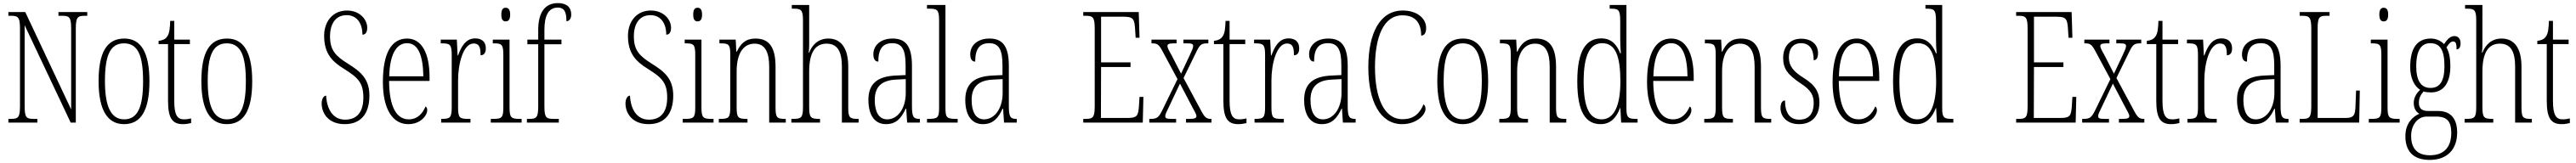

<svg xmlns="http://www.w3.org/2000/svg" viewBox="-20 -792 16617 1053"><path d="M34 0H221V-24H196C148 -24 139 -35 139 -109V-629L436 0H469V-605C469 -679 479 -690 526 -690H543V-714H357V-690H382C429 -690 439 -679 439 -606V-85L143 -714H34V-690H52C98 -690 109 -679 109 -606V-109C109 -35 99 -24 51 -24H34Z M780 10C887 10 944 -75 944 -267C944 -450 891 -543 782 -543C668 -543 616 -452 616 -267C616 -77 676 10 780 10ZM781 -21C695 -21 657 -106 657 -267C657 -431 689 -512 780 -512C871 -512 903 -431 903 -267C903 -106 871 -21 781 -21Z M1161 10C1178 10 1197 7 1213 3V-27C1195 -23 1183 -21 1166 -21C1125 -21 1104 -47 1104 -141V-507H1205V-536H1104V-657H1078C1076 -609 1074 -576 1057 -554C1047 -540 1030 -531 1003 -528V-507H1064V-142C1064 -27 1092 10 1161 10Z M1443 10C1550 10 1607 -75 1607 -267C1607 -450 1554 -543 1445 -543C1331 -543 1279 -452 1279 -267C1279 -77 1339 10 1443 10ZM1444 -21C1358 -21 1320 -106 1320 -267C1320 -431 1352 -512 1443 -512C1534 -512 1566 -431 1566 -267C1566 -106 1534 -21 1444 -21Z M2204 10C2306 10 2363 -55 2363 -175C2363 -286 2302 -332 2224 -381C2144 -431 2109 -468 2109 -557C2109 -637 2144 -694 2216 -694C2283 -694 2318 -641 2318 -568C2336 -568 2349 -581 2349 -613C2349 -664 2303 -724 2218 -724C2127 -724 2071 -653 2071 -561C2071 -445 2124 -394 2198 -348C2287 -292 2324 -260 2324 -162C2324 -68 2283 -19 2206 -19C2125 -19 2088 -91 2084 -174C2064 -174 2055 -146 2055 -124C2055 -60 2099 10 2204 10Z M2614 10C2694 10 2736 -47 2736 -80C2736 -94 2731 -101 2725 -104C2708 -62 2675 -21 2617 -21C2538 -21 2491 -101 2490 -269H2751V-294C2751 -449 2700 -543 2606 -543C2506 -543 2450 -450 2450 -262C2450 -88 2512 10 2614 10ZM2711 -299H2491C2494 -431 2532 -513 2606 -513C2681 -513 2709 -426 2711 -299Z M2826 0H3015V-24H3002C2945 -24 2935 -30 2935 -99V-274C2935 -379 2968 -511 3035 -511C3077 -511 3080 -476 3080 -435C3105 -435 3114 -454 3114 -480C3114 -517 3093 -544 3046 -544C2981 -544 2954 -485 2935 -434H2932L2927 -536H2823V-512H2826C2883 -512 2894 -506 2894 -437V-100C2894 -30 2883 -24 2828 -24H2826Z M3242 -654C3259 -654 3271 -664 3271 -698C3271 -731 3259 -742 3242 -742C3225 -742 3214 -731 3214 -698C3214 -664 3225 -654 3242 -654ZM3146 0H3345V-24H3332C3277 -24 3267 -32 3267 -100V-536H3159V-512H3166C3219 -512 3227 -503 3227 -434V-99C3227 -31 3217 -24 3161 -24H3146Z M3379 0H3585V-24H3550C3503 -24 3492 -33 3492 -105V-506H3602V-536H3492V-599C3492 -683 3514 -743 3578 -743C3624 -743 3634 -709 3634 -655C3653 -655 3665 -673 3665 -698C3665 -746 3634 -772 3579 -772C3498 -772 3452 -715 3452 -598V-536H3382V-506H3452V-105C3452 -33 3441 -24 3394 -24H3379Z M4164 10C4266 10 4323 -55 4323 -175C4323 -286 4262 -332 4184 -381C4104 -431 4069 -468 4069 -557C4069 -637 4104 -694 4176 -694C4243 -694 4278 -641 4278 -568C4296 -568 4309 -581 4309 -613C4309 -664 4263 -724 4178 -724C4087 -724 4031 -653 4031 -561C4031 -445 4084 -394 4158 -348C4247 -292 4284 -260 4284 -162C4284 -68 4243 -19 4166 -19C4085 -19 4048 -91 4044 -174C4024 -174 4015 -146 4015 -124C4015 -60 4059 10 4164 10Z M4480 -654C4497 -654 4509 -664 4509 -698C4509 -731 4497 -742 4480 -742C4463 -742 4452 -731 4452 -698C4452 -664 4463 -654 4480 -654ZM4384 0H4583V-24H4570C4515 -24 4505 -32 4505 -100V-536H4397V-512H4404C4457 -512 4465 -503 4465 -434V-99C4465 -31 4455 -24 4399 -24H4384Z M4617 0H4802V-24H4796C4742 -24 4732 -31 4732 -99V-330C4732 -454 4780 -510 4848 -510C4917 -510 4942 -452 4942 -360V0H5049V-24H5045C4992 -24 4983 -31 4983 -100V-360C4983 -486 4943 -543 4853 -543C4791 -543 4758 -511 4733 -458H4730L4726 -536H4621V-512H4626C4681 -512 4691 -506 4691 -438V-100C4691 -31 4681 -24 4625 -24H4617Z M5085 0H5270V-24H5266C5211 -24 5200 -31 5200 -99V-330C5200 -451 5238 -510 5312 -510C5385 -510 5411 -456 5411 -360V0H5519V-24H5512C5461 -24 5452 -33 5452 -98V-361C5452 -483 5404 -543 5324 -543C5256 -543 5218 -499 5200 -452H5197C5199 -468 5200 -486 5200 -503V-760H5088V-736H5102C5148 -736 5160 -727 5160 -661V-100C5160 -31 5149 -24 5094 -24H5085Z M5695 10C5765 10 5796 -33 5823 -90H5826L5832 0H5914V-24H5912C5874 -24 5863 -35 5863 -105V-367C5863 -496 5821 -543 5738 -543C5661 -543 5614 -499 5614 -441C5614 -411 5625 -394 5646 -394C5646 -476 5674 -513 5736 -513C5799 -513 5822 -471 5822 -371V-307L5759 -304C5640 -299 5582 -251 5582 -147C5582 -41 5628 10 5695 10ZM5703 -21C5648 -21 5623 -72 5623 -146C5623 -227 5662 -274 5764 -278L5823 -281V-191C5823 -95 5774 -21 5703 -21Z M5960 0H6158V-24H6153C6087 -24 6079 -30 6079 -98V-760H5960V-736H5972C6026 -736 6038 -730 6038 -660V-98C6038 -30 6030 -24 5964 -24H5960Z M6320 10C6390 10 6421 -33 6448 -90H6451L6457 0H6539V-24H6537C6499 -24 6488 -35 6488 -105V-367C6488 -496 6446 -543 6363 -543C6286 -543 6239 -499 6239 -441C6239 -411 6250 -394 6271 -394C6271 -476 6299 -513 6361 -513C6424 -513 6447 -471 6447 -371V-307L6384 -304C6265 -299 6207 -251 6207 -147C6207 -41 6253 10 6320 10ZM6328 -21C6273 -21 6248 -72 6248 -146C6248 -227 6287 -274 6389 -278L6448 -281V-191C6448 -95 6399 -21 6328 -21Z M6968 0H7352L7356 -166H7331L7327 -102C7322 -45 7316 -30 7254 -30H7082L7083 -359H7273V-389H7083V-684H7228C7292 -684 7299 -670 7303 -596L7306 -548H7331L7326 -714H6968V-690H6985C7032 -690 7042 -679 7042 -605V-108C7042 -35 7032 -24 6985 -24H6968Z M7394 0H7567V-24H7535C7504 -24 7497 -29 7497 -42C7497 -55 7506 -70 7520 -100L7592 -252L7669 -105C7687 -71 7698 -54 7698 -42C7698 -31 7691 -24 7654 -24H7631V0H7795V-24H7792C7765 -24 7753 -31 7730 -74L7615 -288L7699 -460C7722 -508 7734 -512 7773 -512H7775V-536H7614V-512H7636C7671 -512 7677 -507 7677 -494C7677 -482 7668 -463 7654 -433L7599 -316L7537 -437C7521 -465 7511 -484 7511 -494C7511 -505 7516 -512 7553 -512H7570V-536H7408V-512H7412C7445 -512 7456 -505 7479 -462L7576 -281L7477 -78C7453 -30 7441 -24 7400 -24H7394Z M7969 10C7986 10 8005 7 8021 3V-27C8003 -23 7991 -21 7974 -21C7933 -21 7912 -47 7912 -141V-507H8013V-536H7912V-657H7886C7884 -609 7882 -576 7865 -554C7855 -540 7838 -531 7811 -528V-507H7872V-142C7872 -27 7900 10 7969 10Z M8073 0H8262V-24H8249C8192 -24 8182 -30 8182 -99V-274C8182 -379 8215 -511 8282 -511C8324 -511 8327 -476 8327 -435C8352 -435 8361 -454 8361 -480C8361 -517 8340 -544 8293 -544C8228 -544 8201 -485 8182 -434H8179L8174 -536H8070V-512H8073C8130 -512 8141 -506 8141 -437V-100C8141 -30 8130 -24 8075 -24H8073Z M8506 10C8576 10 8607 -33 8634 -90H8637L8643 0H8725V-24H8723C8685 -24 8674 -35 8674 -105V-367C8674 -496 8632 -543 8549 -543C8472 -543 8425 -499 8425 -441C8425 -411 8436 -394 8457 -394C8457 -476 8485 -513 8547 -513C8610 -513 8633 -471 8633 -371V-307L8570 -304C8451 -299 8393 -251 8393 -147C8393 -41 8439 10 8506 10ZM8514 -21C8459 -21 8434 -72 8434 -146C8434 -227 8473 -274 8575 -278L8634 -281V-191C8634 -95 8585 -21 8514 -21Z M9025 10C9118 10 9176 -50 9176 -88C9176 -103 9171 -112 9163 -118C9140 -62 9103 -22 9028 -22C8907 -22 8850 -162 8850 -358C8850 -553 8905 -693 9027 -693C9113 -693 9148 -641 9148 -562C9168 -562 9180 -579 9180 -612C9180 -671 9124 -724 9029 -724C8884 -724 8807 -582 8807 -358C8807 -137 8883 10 9025 10Z M9416 10C9523 10 9580 -75 9580 -267C9580 -450 9527 -543 9418 -543C9304 -543 9252 -452 9252 -267C9252 -77 9312 10 9416 10ZM9417 -21C9331 -21 9293 -106 9293 -267C9293 -431 9325 -512 9416 -512C9507 -512 9539 -431 9539 -267C9539 -106 9507 -21 9417 -21Z M9652 0H9837V-24H9831C9777 -24 9767 -31 9767 -99V-330C9767 -454 9815 -510 9883 -510C9952 -510 9977 -452 9977 -360V0H10084V-24H10080C10027 -24 10018 -31 10018 -100V-360C10018 -486 9978 -543 9888 -543C9826 -543 9793 -511 9768 -458H9765L9761 -536H9656V-512H9661C9716 -512 9726 -506 9726 -438V-100C9726 -31 9716 -24 9660 -24H9652Z M10306 10C10369 10 10407 -31 10431 -94H10433L10438 0H10544V-24H10535C10484 -24 10472 -32 10472 -91V-760H10364V-736H10369C10421 -736 10432 -730 10432 -655V-548C10432 -513 10433 -479 10436 -448H10432C10409 -505 10374 -544 10310 -544C10217 -544 10155 -473 10155 -267C10155 -63 10212 10 10306 10ZM10312 -21C10236 -21 10196 -94 10196 -265C10196 -443 10240 -513 10316 -513C10403 -513 10433 -425 10433 -265C10433 -109 10392 -21 10312 -21Z M10769 10C10849 10 10891 -47 10891 -80C10891 -94 10886 -101 10880 -104C10863 -62 10830 -21 10772 -21C10693 -21 10646 -101 10645 -269H10906V-294C10906 -449 10855 -543 10761 -543C10661 -543 10605 -450 10605 -262C10605 -88 10667 10 10769 10ZM10866 -299H10646C10649 -431 10687 -513 10761 -513C10836 -513 10864 -426 10866 -299Z M10974 0H11159V-24H11153C11099 -24 11089 -31 11089 -99V-330C11089 -454 11137 -510 11205 -510C11274 -510 11299 -452 11299 -360V0H11406V-24H11402C11349 -24 11340 -31 11340 -100V-360C11340 -486 11300 -543 11210 -543C11148 -543 11115 -511 11090 -458H11087L11083 -536H10978V-512H10983C11038 -512 11048 -506 11048 -438V-100C11048 -31 11038 -24 10982 -24H10974Z M11586 10C11668 10 11717 -43 11717 -130C11717 -194 11693 -241 11615 -289C11549 -330 11520 -366 11520 -421C11520 -472 11543 -513 11598 -513C11653 -513 11680 -475 11680 -403C11699 -403 11708 -420 11708 -450C11708 -504 11666 -542 11599 -542C11528 -542 11483 -493 11483 -418C11483 -348 11512 -310 11595 -254C11664 -210 11680 -174 11680 -128C11680 -55 11647 -19 11587 -19C11524 -19 11495 -66 11495 -143C11479 -143 11466 -128 11466 -93C11466 -44 11503 10 11586 10Z M11966 10C12046 10 12088 -47 12088 -80C12088 -94 12083 -101 12077 -104C12060 -62 12027 -21 11969 -21C11890 -21 11843 -101 11842 -269H12103V-294C12103 -449 12052 -543 11958 -543C11858 -543 11802 -450 11802 -262C11802 -88 11864 10 11966 10ZM12063 -299H11843C11846 -431 11884 -513 11958 -513C12033 -513 12061 -426 12063 -299Z M12343 10C12406 10 12444 -31 12468 -94H12470L12475 0H12581V-24H12572C12521 -24 12509 -32 12509 -91V-760H12401V-736H12406C12458 -736 12469 -730 12469 -655V-548C12469 -513 12470 -479 12473 -448H12469C12446 -505 12411 -544 12347 -544C12254 -544 12192 -473 12192 -267C12192 -63 12249 10 12343 10ZM12349 -21C12273 -21 12233 -94 12233 -265C12233 -443 12277 -513 12353 -513C12440 -513 12470 -425 12470 -265C12470 -109 12429 -21 12349 -21Z M12986 0H13370L13374 -166H13349L13345 -102C13340 -45 13334 -30 13272 -30H13100L13101 -359H13291V-389H13101V-684H13246C13310 -684 13317 -670 13321 -596L13324 -548H13349L13344 -714H12986V-690H13003C13050 -690 13060 -679 13060 -605V-108C13060 -35 13050 -24 13003 -24H12986Z M13412 0H13585V-24H13553C13522 -24 13515 -29 13515 -42C13515 -55 13524 -70 13538 -100L13610 -252L13687 -105C13705 -71 13716 -54 13716 -42C13716 -31 13709 -24 13672 -24H13649V0H13813V-24H13810C13783 -24 13771 -31 13748 -74L13633 -288L13717 -460C13740 -508 13752 -512 13791 -512H13793V-536H13632V-512H13654C13689 -512 13695 -507 13695 -494C13695 -482 13686 -463 13672 -433L13617 -316L13555 -437C13539 -465 13529 -484 13529 -494C13529 -505 13534 -512 13571 -512H13588V-536H13426V-512H13430C13463 -512 13474 -505 13497 -462L13594 -281L13495 -78C13471 -30 13459 -24 13418 -24H13412Z M13987 10C14004 10 14023 7 14039 3V-27C14021 -23 14009 -21 13992 -21C13951 -21 13930 -47 13930 -141V-507H14031V-536H13930V-657H13904C13902 -609 13900 -576 13883 -554C13873 -540 13856 -531 13829 -528V-507H13890V-142C13890 -27 13918 10 13987 10Z M14091 0H14280V-24H14267C14210 -24 14200 -30 14200 -99V-274C14200 -379 14233 -511 14300 -511C14342 -511 14345 -476 14345 -435C14370 -435 14379 -454 14379 -480C14379 -517 14358 -544 14311 -544C14246 -544 14219 -485 14200 -434H14197L14192 -536H14088V-512H14091C14148 -512 14159 -506 14159 -437V-100C14159 -30 14148 -24 14093 -24H14091Z M14524 10C14594 10 14625 -33 14652 -90H14655L14661 0H14743V-24H14741C14703 -24 14692 -35 14692 -105V-367C14692 -496 14650 -543 14567 -543C14490 -543 14443 -499 14443 -441C14443 -411 14454 -394 14475 -394C14475 -476 14503 -513 14565 -513C14628 -513 14651 -471 14651 -371V-307L14588 -304C14469 -299 14411 -251 14411 -147C14411 -41 14457 10 14524 10ZM14532 -21C14477 -21 14452 -72 14452 -146C14452 -227 14491 -274 14593 -278L14652 -281V-191C14652 -95 14603 -21 14532 -21Z M14815 0H15199L15203 -207H15179L15175 -104C15173 -49 15164 -30 15113 -30H14931V-606C14931 -679 14940 -690 14988 -690H15008V-714H14815V-690H14833C14879 -690 14890 -679 14890 -605V-108C14890 -35 14879 -24 14834 -24H14815Z M15357 -654C15374 -654 15386 -664 15386 -698C15386 -731 15374 -742 15357 -742C15340 -742 15329 -731 15329 -698C15329 -664 15340 -654 15357 -654ZM15261 0H15460V-24H15447C15392 -24 15382 -32 15382 -100V-536H15274V-512H15281C15334 -512 15342 -503 15342 -434V-99C15342 -31 15332 -24 15276 -24H15261Z M15654 241C15768 241 15831 172 15831 64C15831 -15 15798 -75 15708 -75H15645C15606 -75 15584 -89 15584 -128C15584 -162 15599 -183 15614 -201C15625 -197 15648 -195 15662 -195C15745 -195 15787 -259 15787 -363C15787 -426 15777 -459 15762 -486C15780 -514 15792 -524 15805 -524C15824 -524 15827 -507 15827 -473C15845 -473 15853 -489 15853 -513C15853 -538 15840 -559 15813 -559C15782 -559 15763 -530 15746 -507C15729 -526 15698 -543 15662 -543C15576 -543 15528 -486 15528 -358C15528 -289 15555 -234 15592 -212C15571 -192 15551 -164 15551 -127C15551 -88 15569 -67 15587 -57C15547 -40 15497 2 15497 88C15497 181 15544 241 15654 241ZM15659 -224C15597 -224 15567 -272 15567 -364C15567 -468 15601 -513 15657 -513C15718 -513 15749 -474 15749 -365C15749 -270 15721 -224 15659 -224ZM15655 211C15563 211 15534 155 15534 86C15534 14 15578 -39 15634 -39H15696C15771 -39 15793 -2 15793 67C15793 149 15755 211 15655 211Z M15879 0H16064V-24H16060C16005 -24 15994 -31 15994 -99V-330C15994 -451 16032 -510 16106 -510C16179 -510 16205 -456 16205 -360V0H16313V-24H16306C16255 -24 16246 -33 16246 -98V-361C16246 -483 16198 -543 16118 -543C16050 -543 16012 -499 15994 -452H15991C15993 -468 15994 -486 15994 -503V-760H15882V-736H15896C15942 -736 15954 -727 15954 -661V-100C15954 -31 15943 -24 15888 -24H15879Z M16506 10C16523 10 16542 7 16558 3V-27C16540 -23 16528 -21 16511 -21C16470 -21 16449 -47 16449 -141V-507H16550V-536H16449V-657H16423C16421 -609 16419 -576 16402 -554C16392 -540 16375 -531 16348 -528V-507H16409V-142C16409 -27 16437 10 16506 10Z"/></svg>

Font: Noto Serif Sinhala ExtraCondensed ExtraLight
Style: Regular
Weight: 200
Width: 2
Designer: Jelle Bosma - Monotype Design Team
Foundry: Monotype Imaging Inc.
Version: Version 2.007